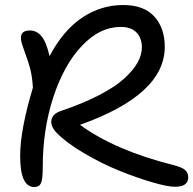

<svg xmlns="http://www.w3.org/2000/svg" viewBox="-20 -730 768 763"><path d="M116.2 13.2Q60.1 13.2 60.1 -109.9Q60.1 -213.9 110.8 -381.8Q107.9 -425.3 100.8 -453.6Q93.8 -481.9 71.8 -542Q45.9 -608.9 98.1 -608.9Q126.5 -608.9 145.5 -585.4Q164.6 -562 176.8 -506.8Q231.4 -609.9 306.4 -659.9Q381.3 -710 469.2 -710Q552.2 -710 593.5 -664.1Q634.8 -618.2 634.8 -543.9Q634.8 -353.5 297.9 -233.9Q436.5 -132.8 668 -74.2Q702.1 -65.9 715.1 -54.9Q728 -43.9 728 -24.9Q728 12.2 674.8 12.2Q646 12.2 585 -5.6Q523.9 -23.4 454.3 -51.5Q384.8 -79.6 314.5 -120.8Q244.1 -162.1 204.1 -203.1Q179.2 -230.5 184.6 -254.4Q189.9 -278.3 222.2 -289.1Q310.1 -318.8 374.8 -352.5Q439.5 -386.2 475.1 -419.2Q510.7 -452.1 527.3 -482.4Q543.9 -512.7 543.9 -542Q543.9 -577.6 522.9 -600.3Q502 -623 459 -623Q376.5 -623 305.2 -547.6Q233.9 -472.2 191.9 -343.8Q149.9 -215.3 149.9 -66.9Q149.9 -17.1 142.8 -2Q135.7 13.2 116.2 13.2Z"/></svg>

Font: Shantell Sans Irregular
Style: Regular
Weight: 400
Designer: Stephen Nixon, Anya Danilova, Shantell Martin
Foundry: Arrow Type
Version: Version 1.006;[9816181b4]